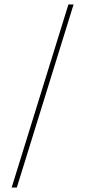

<svg xmlns="http://www.w3.org/2000/svg" viewBox="-20 -765 380 856"><path d="M32 71 285 -745H308L55 71Z"/></svg>

Font: DM Sans 36pt Thin
Style: Regular
Weight: 250
Designer: Colophon Foundry, Jonny Pinhorn
Foundry: Colophon Foundry
Version: Version 4.004;gftools[0.9.30]